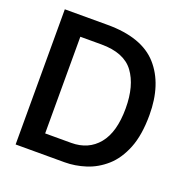

<svg xmlns="http://www.w3.org/2000/svg" viewBox="-120 -771 854 881"><g transform="rotate(20 307.0 -330.0)"><path d="M49 0V-660H258Q426 -660 503 -573.5Q580 -487 580 -337Q580 -239 554 -174Q528 -109 485 -71Q442 -33 390.5 -16.5Q339 0 288 0ZM262 -566H159V-94H286Q370 -94 418.5 -153Q467 -212 467 -328Q467 -439 420 -502.5Q373 -566 262 -566Z"/></g></svg>

Font: Bricolage Grotesque 96pt Medium
Style: Regular
Weight: 500
Designer: Mathieu Triay
Foundry: Atelier Triay
Version: Version 1.001; ttfautohint (v1.8.4.7-5d5b);gftools[0.9.33.de